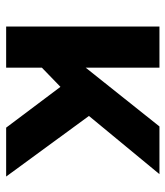

<svg xmlns="http://www.w3.org/2000/svg" viewBox="24 -576 551 640"><g transform="rotate(90 300.0 -255.5)"><path d="M68 0V-511H205V-265L401 -511H560L366 -276L568 0H405L269 -181L205 -119V0Z"/></g></svg>

Font: Chivo Mono Medium SemiBold
Style: Regular
Weight: 600
Monospace: yes
Version: Version 1.008